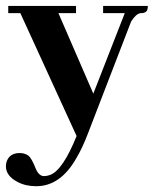

<svg xmlns="http://www.w3.org/2000/svg" viewBox="-22 -440 520 650"><path d="M127 156.2Q109.4 156.2 98.6 129.9Q85 95.7 74.2 86.9Q61.5 78.1 44.9 78.1Q9.8 78.1 0 108.4Q-2 116.2 -2 123Q-2 155.3 37.1 175.8Q64.5 190.4 100.6 190.4Q182.6 190.4 236.3 95.7Q256.8 61.5 275.4 12.7L421.9 -367.2Q438.5 -393.6 454.1 -395.5Q475.6 -395.5 477.5 -410.2Q478.5 -415 478.5 -419.9H327.1V-395.5H400.4L293.9 -123L175.8 -395.5H235.4V-419.9H5.9V-395.5H46.9L237.3 20.5Q190.4 136.7 147.5 152.3Q136.7 156.2 127 156.2Z"/></svg>

Font: Abhaya Libre ExtraBold
Style: Regular
Weight: 800
Designer: Pushpananda Ekanayake, Sol Matas, Pathum Egodawatta
Foundry: Mooniak
Version: Version 1.050 ; ttfautohint (v1.6)